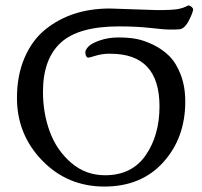

<svg xmlns="http://www.w3.org/2000/svg" viewBox="-20 -683 750 713"><path d="M421.9 -585Q271.5 -585 205.6 -524.4Q139.6 -463.9 139.6 -341.8Q139.6 -262.7 165 -193.8Q190.4 -125 244.1 -78.6Q297.9 -32.2 370.1 -32.2Q469.7 -32.2 521 -106.4Q572.3 -180.7 572.3 -288.1Q572.3 -483.4 390.6 -483.4H378.9Q355.5 -482.4 333.5 -475.6Q311.5 -468.8 307.6 -468.8Q303.7 -468.8 300.3 -474.1Q296.9 -479.5 296.9 -488.8Q296.9 -498 308.6 -510.3Q320.3 -522.5 351.6 -533.2Q382.8 -543.9 419.9 -543.9Q457 -543.9 485.8 -538.6Q514.6 -533.2 548.3 -517.1Q582 -501 607.9 -475.6Q633.8 -450.2 650.9 -406.2Q668 -362.3 668 -305.7Q668 -170.9 586.4 -80.6Q504.9 9.8 367.7 9.8Q230.5 9.8 136.7 -86.9Q43 -183.6 43 -319.3Q43 -403.3 71.3 -468.8Q99.6 -534.2 147.9 -573.2Q244.6 -651.4 387.7 -651.4L563.5 -645.5Q620.1 -645.5 641.1 -649.4Q662.1 -653.3 679.7 -663.1Q692.4 -660.2 697.3 -649.4Q697.3 -637.7 681.2 -606.4Q665 -575.2 645.5 -574.2Q634.8 -573.2 612.3 -573.2Q589.8 -573.2 539.1 -579.1Q488.3 -585 421.9 -585Z"/></svg>

Font: CrimsonText-Roman
Style: Roman
Weight: 400
Version: Version 0.13